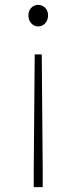

<svg xmlns="http://www.w3.org/2000/svg" viewBox="-20 -560 315 791"><path d="M119 211H156V141L152 -336H123L119 141ZM137 -451C158 -451 178 -468 178 -497C178 -524 158 -540 137 -540C117 -540 97 -524 97 -497C97 -468 117 -451 137 -451Z"/></svg>

Font: Noto Sans Japanese Thin
Style: Regular
Weight: 100
Designer: Ryoko NISHIZUKA (kana & ideographs); Paul D. Hunt (Latin, Greek & Cyrillic); Wenlong ZHANG (bopomofo); Sandoll Communica
Foundry: Adobe Systems Incorporated
Version: Version 1.000;PS 1;hotconv 1.0.78;makeotf.lib2.5.61930